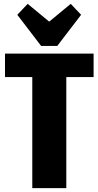

<svg xmlns="http://www.w3.org/2000/svg" viewBox="-20 -979 512 999"><path d="M467 -700V-578H239L325 -649V0H148V-649L232 -578H6V-700ZM402 -902 278 -740H194L70 -902L124 -959L291 -821H181L348 -959Z"/></svg>

Font: Pathway Extreme Condensed ExtraBold
Style: Regular
Weight: 800
Width: 3
Version: Version 1.001;gftools[0.9.26]